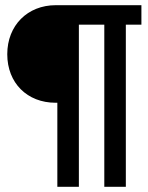

<svg xmlns="http://www.w3.org/2000/svg" viewBox="-20 -720 570 740"><path d="M382 0H465V-625H525V-700H195C86 -700 8 -622 8 -511C8 -400 85 -324 194 -324H201V0H284V-625H382Z"/></svg>

Font: TitilliumText22L
Style: 600 wt
Weight: 600
Designer: Campivisivi
Foundry: Campivisivi
Version: 1.000